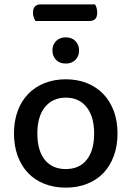

<svg xmlns="http://www.w3.org/2000/svg" viewBox="-20 -845 602 879"><path d="M142 -749Q138 -756 134.5 -765.5Q131 -775 131 -786Q131 -807 140.5 -816Q150 -825 166 -825H415Q419 -819 422 -809Q425 -799 425 -788Q425 -767 416 -758Q407 -749 390 -749ZM281 14Q227 14 183 -3.5Q139 -21 108.5 -53Q78 -85 61 -131Q44 -177 44 -234Q44 -291 61 -337Q78 -383 109 -415Q140 -447 184 -464.5Q228 -482 281 -482Q334 -482 378 -464.5Q422 -447 453 -414.5Q484 -382 501 -336.5Q518 -291 518 -234Q518 -177 501 -131Q484 -85 453.5 -53Q423 -21 379 -3.5Q335 14 281 14ZM151 -234Q151 -156 185 -113.5Q219 -71 281 -71Q343 -71 377 -113.5Q411 -156 411 -234Q411 -311 376.5 -354.5Q342 -398 281 -398Q221 -398 186 -355Q151 -312 151 -234ZM281 -554Q253 -554 236.5 -571Q220 -588 220 -614Q220 -640 236.5 -657Q253 -674 281 -674Q309 -674 325.5 -657Q342 -640 342 -614Q342 -588 325.5 -571Q309 -554 281 -554Z"/></svg>

Font: Baloo 2 Latin Medium
Style: Regular
Weight: 500
Designer: Sarang Kulkarni and Ek Type
Foundry: Ek Type
Version: Version 1.001